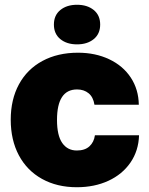

<svg xmlns="http://www.w3.org/2000/svg" viewBox="-20 -775 626 805"><path d="M25 -273Q25 -358 59.5 -421.5Q94 -485 158 -519.5Q222 -554 307 -554Q380 -554 438 -526.5Q496 -499 528.5 -449.5Q561 -400 562 -336H376Q371 -368 351.5 -384Q332 -400 303 -400Q219 -400 219 -272Q219 -207 241 -175.5Q263 -144 302 -144Q336 -144 355 -161.5Q374 -179 378 -208H563Q561 -143 527 -93.5Q493 -44 434.5 -17Q376 10 302 10Q219 10 156 -25Q93 -60 59 -124Q25 -188 25 -273ZM206 -672Q206 -711 233 -733Q260 -755 303 -755Q346 -755 373 -733Q400 -711 400 -672Q400 -633 373 -611Q346 -589 303 -589Q260 -589 233 -611Q206 -633 206 -672Z"/></svg>

Font: Mona Sans Black
Style: Regular
Weight: 900
Designer: Deni Anggara
Foundry: GitHub
Version: Version 2.000